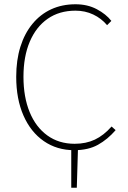

<svg xmlns="http://www.w3.org/2000/svg" viewBox="-20 -692 602 900"><path d="M314 188V0L346 -12L340 188ZM328 12Q247 12 185.5 -30.5Q124 -73 90 -150.5Q56 -228 56 -332Q56 -410 75.5 -472.5Q95 -535 132 -580Q169 -625 220 -648.5Q271 -672 334 -672Q390 -672 433.5 -649Q477 -626 502 -594L482 -574Q455 -606 417 -624Q379 -642 334 -642Q258 -642 203.5 -604Q149 -566 119.5 -496.5Q90 -427 90 -332Q90 -237 119 -166.5Q148 -96 202 -57Q256 -18 330 -18Q383 -18 424.5 -37.5Q466 -57 503 -99L522 -82Q485 -39 439.5 -13.5Q394 12 328 12Z"/></svg>

Font: Source Sans 3
Style: Regular
Weight: 200
Designer: Paul D. Hunt
Foundry: Adobe
Version: Version 3.046;hotconv 1.0.118;makeotfexe 2.5.65603